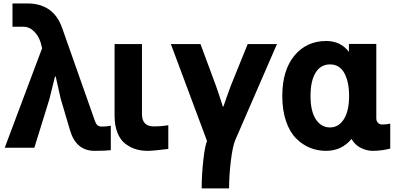

<svg xmlns="http://www.w3.org/2000/svg" viewBox="-20 -838 2243 1089"><path d="M6.8 0 218.8 -564.5 210 -598.6Q198.2 -635.7 171.9 -661.1Q145.5 -686.5 112.3 -686.5H50.8V-818.4H134.8Q283.2 -818.4 332 -680.7L516.6 -157.2Q524.4 -133.8 533.7 -127Q543 -120.1 557.6 -120.1Q585.9 -120.1 608.4 -125V13.7Q578.1 17.6 516.6 17.6Q411.1 17.6 377 -99.6L324.2 -278.3Q309.6 -340.8 295.9 -404.3H292Q285.2 -378.9 275.4 -337.4Q265.6 -295.9 260.7 -277.3L174.8 0Z M629.9 -182.6V-587.9H785.2V-191.4Q785.2 -121.1 851.6 -121.1Q896.5 -121.1 934.6 -127.9V6.8Q848.6 17.6 817.4 17.6Q780.3 17.6 749 7.8Q717.8 -2 689.9 -23.4Q662.1 -44.9 646 -85.4Q629.9 -126 629.9 -182.6Z M949.2 -587.9H1117.2L1205.1 -350.6Q1210.9 -335.9 1225.6 -290.5Q1240.2 -245.1 1244.1 -233.4H1247.1Q1267.6 -293.9 1289.1 -351.6L1384.8 -587.9H1550.8L1314.5 -43.9Q1298.8 -5.9 1289.1 77.1Q1279.3 160.2 1279.3 230.5H1124Q1124 151.4 1133.3 69.3Q1142.6 -12.7 1154.3 -38.1Z M1581.1 -293.9Q1581.1 -439.5 1649.9 -522.5Q1718.8 -605.5 1830.1 -605.5Q1912.1 -605.5 1959 -543.9V-588.9H2114.3V-168Q2114.3 -150.4 2124 -141.1Q2133.8 -131.8 2146.5 -131.8Q2173.8 -131.8 2193.4 -136.7V4.9Q2142.6 17.6 2092.8 17.6Q2061.5 17.6 2027.8 1.5Q1994.1 -14.6 1973.6 -49.8Q1918 17.6 1829.1 17.6Q1781.2 17.6 1738.8 0.5Q1696.3 -16.6 1660.2 -52.2Q1624 -87.9 1602.5 -149.9Q1581.1 -211.9 1581.1 -293.9ZM1741.2 -293.9Q1741.2 -207 1771.5 -161.1Q1801.8 -115.2 1851.6 -115.2Q1900.4 -115.2 1930.2 -161.6Q1960 -208 1960 -293.9Q1960 -374 1933.1 -423.3Q1906.2 -472.7 1851.6 -472.7Q1798.8 -472.7 1770 -425.8Q1741.2 -378.9 1741.2 -293.9Z"/></svg>

Font: Gothic A1 Black
Style: Regular
Weight: 900
Version: Version 2.50